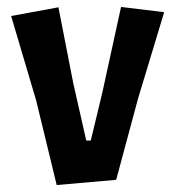

<svg xmlns="http://www.w3.org/2000/svg" viewBox="-20 -529 500 552"><path d="M228 -125H241L274 -262L328 -509L452 -494L377 -246L314 -12L143 3L84 -240L12 -483L148 -508L191 -288Z"/></svg>

Font: Acme
Style: Regular
Weight: 400
Designer: Juan Pablo del Peral
Foundry: Juan Pablo del Peral
Version: Version 1.002